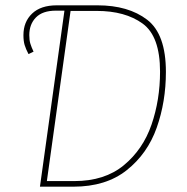

<svg xmlns="http://www.w3.org/2000/svg" viewBox="-20 -701 703 721"><path d="M603 -431Q603 -319 568.5 -221.5Q534 -124 456 -62Q378 0 256 0H130L222 -661H190Q140 -661 115 -635.5Q90 -610 90 -569Q90 -550 94 -537Q98 -524 106 -507L87 -498Q77 -517 72.5 -532Q68 -547 68 -569Q68 -619 100.5 -650Q133 -681 193 -681H346Q462 -681 532.5 -627Q603 -573 603 -431ZM581 -432Q581 -565 515.5 -612.5Q450 -660 343 -660H245L156 -21H259Q373 -21 445 -80.5Q517 -140 549 -233Q581 -326 581 -432Z"/></svg>

Font: FiraGO Thin
Style: Italic
Weight: 100
Italic angle: -8°
Designer: bBox Type GmbH
Foundry: bBox Type GmbH
Version: Version 1.001